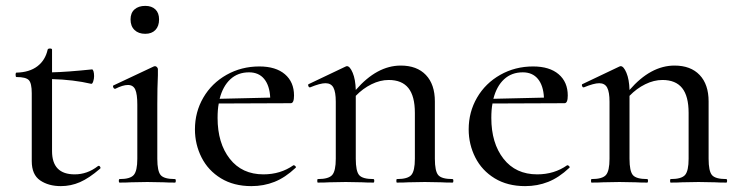

<svg xmlns="http://www.w3.org/2000/svg" viewBox="-20 -621 2510 653"><path d="M316 -57Q319 -57 321 -53Q323 -49 320 -47Q283 -15 252 -1.5Q221 12 187 12Q145 12 116.5 -7.5Q88 -27 88 -73V-304Q88 -338 78 -348.5Q68 -359 36 -359Q33 -359 33 -367Q33 -374 36 -374Q80 -375 107 -395.5Q134 -416 142 -452Q143 -456 150 -456Q157 -456 157 -452V-375Q206 -376 293 -385Q296 -385 298 -378.5Q300 -372 300 -362Q300 -353 297 -344Q294 -335 290 -336Q230 -350 157 -352V-107Q157 -28 234 -28Q277 -28 313 -56Q314 -57 316 -57Z M387 -12Q423 -12 435 -26Q447 -40 447 -81V-265Q447 -301 440 -316.5Q433 -332 415 -332Q398 -332 372 -319H371Q367 -319 365 -324.5Q363 -330 367 -331L503 -395L507 -396Q511 -396 514 -392.5Q517 -389 517 -386V-365Q515 -323 515 -267V-81Q515 -39 526.5 -25.5Q538 -12 575 -12Q578 -12 578 -6Q578 0 575 0Q551 0 536 -1L481 -2L426 -1Q411 0 387 0Q384 0 384 -6Q384 -12 387 -12ZM424 -555Q424 -577 437.5 -589Q451 -601 474 -601Q496 -601 508.5 -589Q521 -577 521 -555Q521 -532 508.5 -519Q496 -506 474 -506Q451 -506 437.5 -519Q424 -532 424 -555Z M979 -59Q982 -59 985 -55.5Q988 -52 985 -50Q950 -17 913.5 -2.5Q877 12 835 12Q775 12 731.5 -14.5Q688 -41 665.5 -85.5Q643 -130 643 -181Q643 -240 671.5 -289Q700 -338 750.5 -366.5Q801 -395 862 -395Q918 -395 949 -368.5Q980 -342 980 -296Q980 -270 969 -270L724 -269Q720 -249 720 -220Q720 -134 761.5 -81Q803 -28 876 -28Q934 -28 978 -59ZM727 -285 899 -289Q897 -330 878.5 -352.5Q860 -375 827 -375Q789 -375 763.5 -351.5Q738 -328 727 -285Z M1519 0Q1495 0 1480 -1L1425 -2L1369 -1Q1355 0 1330 0Q1328 0 1328 -6Q1328 -12 1330 -12Q1367 -12 1379 -26Q1391 -40 1391 -81V-237Q1391 -294 1369 -321.5Q1347 -349 1302 -349Q1273 -349 1243.5 -334.5Q1214 -320 1190 -295V-81Q1190 -39 1201.5 -25.5Q1213 -12 1250 -12Q1253 -12 1253 -6Q1253 0 1250 0Q1226 0 1211 -1L1156 -2L1100 -1Q1086 0 1061 0Q1059 0 1059 -6Q1059 -12 1061 -12Q1098 -12 1110 -26Q1122 -40 1122 -81V-275Q1122 -308 1114 -323Q1106 -338 1087 -338Q1069 -338 1035 -324H1033Q1030 -324 1028.5 -329Q1027 -334 1030 -335L1154 -394Q1158 -396 1160 -396Q1170 -396 1179.5 -373.5Q1189 -351 1190 -315Q1262 -398 1343 -398Q1398 -398 1428.5 -366Q1459 -334 1459 -276V-81Q1459 -39 1470.5 -25.5Q1482 -12 1519 -12Q1522 -12 1522 -6Q1522 0 1519 0Z M1910 -59Q1913 -59 1916 -55.5Q1919 -52 1916 -50Q1881 -17 1844.5 -2.5Q1808 12 1766 12Q1706 12 1662.5 -14.5Q1619 -41 1596.5 -85.5Q1574 -130 1574 -181Q1574 -240 1602.5 -289Q1631 -338 1681.5 -366.5Q1732 -395 1793 -395Q1849 -395 1880 -368.5Q1911 -342 1911 -296Q1911 -270 1900 -270L1655 -269Q1651 -249 1651 -220Q1651 -134 1692.5 -81Q1734 -28 1807 -28Q1865 -28 1909 -59ZM1658 -285 1830 -289Q1828 -330 1809.5 -352.5Q1791 -375 1758 -375Q1720 -375 1694.5 -351.5Q1669 -328 1658 -285Z M2450 0Q2426 0 2411 -1L2356 -2L2300 -1Q2286 0 2261 0Q2259 0 2259 -6Q2259 -12 2261 -12Q2298 -12 2310 -26Q2322 -40 2322 -81V-237Q2322 -294 2300 -321.5Q2278 -349 2233 -349Q2204 -349 2174.5 -334.5Q2145 -320 2121 -295V-81Q2121 -39 2132.5 -25.5Q2144 -12 2181 -12Q2184 -12 2184 -6Q2184 0 2181 0Q2157 0 2142 -1L2087 -2L2031 -1Q2017 0 1992 0Q1990 0 1990 -6Q1990 -12 1992 -12Q2029 -12 2041 -26Q2053 -40 2053 -81V-275Q2053 -308 2045 -323Q2037 -338 2018 -338Q2000 -338 1966 -324H1964Q1961 -324 1959.5 -329Q1958 -334 1961 -335L2085 -394Q2089 -396 2091 -396Q2101 -396 2110.5 -373.5Q2120 -351 2121 -315Q2193 -398 2274 -398Q2329 -398 2359.5 -366Q2390 -334 2390 -276V-81Q2390 -39 2401.5 -25.5Q2413 -12 2450 -12Q2453 -12 2453 -6Q2453 0 2450 0Z"/></svg>

Font: Cormorant Infant Medium
Style: Regular
Weight: 500
Designer: Christian Thalmann (Catharsis Fonts)
Version: Version 3.000